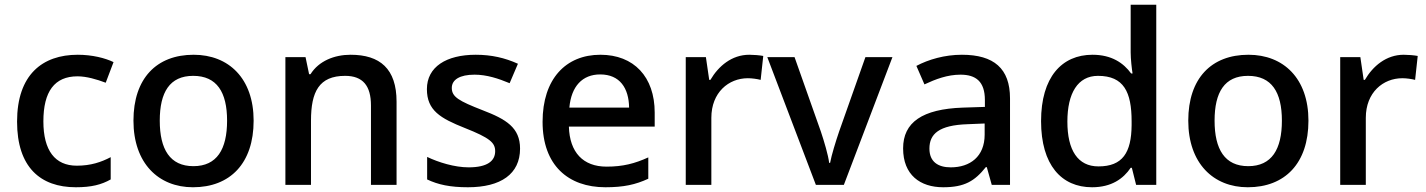

<svg xmlns="http://www.w3.org/2000/svg" viewBox="-20 -780 6018 810"><path d="M300 10C366 10 408 -1 447 -23V-117C407 -96 363 -81 304 -81C212 -81 163 -145 163 -268C163 -394 210 -458 307 -458C345 -458 389 -445 426 -431L459 -518C424 -535 369 -549 308 -549C159 -549 52 -465 52 -267C52 -75 150 10 300 10Z M1050 -271C1050 -449 945 -549 797 -549C640 -549 543 -449 543 -271C543 -91 649 10 794 10C951 10 1050 -91 1050 -271ZM654 -271C654 -391 696 -460 795 -460C895 -460 938 -391 938 -271C938 -150 895 -79 796 -79C697 -79 654 -150 654 -271Z M1459 -549C1391 -549 1325 -523 1290 -467H1284L1269 -539H1184V0H1292V-271C1292 -393 1326 -460 1436 -460C1511 -460 1545 -418 1545 -335V0H1653V-351C1653 -490 1583 -549 1459 -549Z M2174 -153C2174 -242 2115 -277 2016 -315C1916 -354 1886 -371 1886 -409C1886 -444 1920 -465 1982 -465C2033 -465 2082 -449 2130 -429L2165 -511C2110 -536 2053 -549 1987 -549C1863 -549 1781 -498 1781 -404C1781 -314 1838 -281 1941 -240C2047 -198 2069 -178 2069 -142C2069 -101 2036 -74 1957 -74C1898 -74 1830 -95 1782 -118V-23C1828 -1 1879 10 1954 10C2093 10 2174 -46 2174 -153Z M2513 -549C2367 -549 2269 -447 2269 -266C2269 -83 2377 10 2534 10C2611 10 2661 -1 2715 -26V-116C2658 -90 2608 -77 2539 -77C2440 -77 2383 -137 2380 -246H2742V-305C2742 -456 2654 -549 2513 -549ZM2512 -466C2595 -466 2633 -408 2634 -326H2382C2390 -416 2437 -466 2512 -466Z M3141 -549C3067 -549 3011 -501 2977 -443H2972L2958 -539H2873V0H2981V-283C2981 -390 3054 -450 3135 -450C3152 -450 3174 -447 3189 -443L3200 -544C3184 -547 3159 -549 3141 -549Z M3422 0H3540L3745 -539H3631L3520 -225C3506 -184 3488 -126 3482 -93H3478C3474 -126 3457 -183 3443 -225L3332 -539H3217Z M4038 -549C3965 -549 3897 -529 3846 -502L3880 -424C3927 -446 3977 -465 4032 -465C4097 -465 4135 -436 4135 -358V-329L4042 -326C3871 -320 3790 -264 3790 -154C3790 -42 3862 10 3959 10C4049 10 4092 -16 4139 -75H4143L4164 0H4241V-365C4241 -491 4173 -549 4038 -549ZM4062 -256 4134 -259V-212C4134 -119 4072 -74 3991 -74C3938 -74 3901 -97 3901 -153C3901 -215 3941 -252 4062 -256Z M4587 10C4669 10 4719 -26 4750 -72H4755L4773 0H4858V-760H4750V-559C4750 -531 4755 -488 4758 -470H4752C4720 -514 4670 -549 4589 -549C4459 -549 4372 -454 4372 -269C4372 -84 4458 10 4587 10ZM4614 -78C4527 -78 4483 -146 4483 -267C4483 -387 4527 -460 4612 -460C4721 -460 4754 -392 4754 -268V-252C4753 -136 4716 -78 4614 -78Z M5500 -271C5500 -449 5395 -549 5247 -549C5090 -549 4993 -449 4993 -271C4993 -91 5099 10 5244 10C5401 10 5500 -91 5500 -271ZM5104 -271C5104 -391 5146 -460 5245 -460C5345 -460 5388 -391 5388 -271C5388 -150 5345 -79 5246 -79C5147 -79 5104 -150 5104 -271Z M5902 -549C5828 -549 5772 -501 5738 -443H5733L5719 -539H5634V0H5742V-283C5742 -390 5815 -450 5896 -450C5913 -450 5935 -447 5950 -443L5961 -544C5945 -547 5920 -549 5902 -549Z"/></svg>

Font: Noto Sans Balinese Medium
Style: Regular
Weight: 500
Designer: Aditya Bayu, David Williams
Foundry: David Williams
Version: Version 2.005